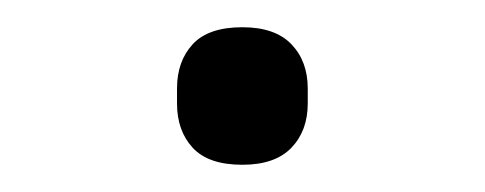

<svg xmlns="http://www.w3.org/2000/svg" viewBox="-20 -376 356 141"><path d="M158 -255Q133 -255 121.5 -267.5Q110 -280 110 -300V-311Q110 -331 121.5 -343.5Q133 -356 158 -356Q182 -356 194 -343.5Q206 -331 206 -311V-300Q206 -280 194 -267.5Q182 -255 158 -255Z"/></svg>

Font: IBM Plex Thai Light
Style: Regular
Weight: 300
Designer: Mike Abbink, Paul van der Laan, Pieter van Rosmalen, Ben Mitchell, Mark Frömberg
Foundry: Bold Monday
Version: Version 1.0